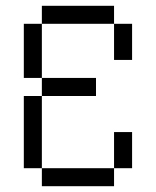

<svg xmlns="http://www.w3.org/2000/svg" viewBox="-20 -645 540 665"><path d="M312.5 -312.5V-375H125V-312.5H62.5Q62.5 -312.5 62.5 -62.5H125V0H375V-62.5H125Q125 -62.5 125 -312.5ZM375 -62.5H437.5Q437.5 -62.5 437.5 -187.5H375Q375 -187.5 375 -62.5ZM125 -375V-562.5H62.5V-375ZM375 -562.5Q375 -562.5 375 -437.5H437.5Q437.5 -437.5 437.5 -562.5ZM125 -562.5H375V-625H125Z"/></svg>

Font: CalcUnifontExMono
Style: Regular
Weight: 500
Version: Version 15.0.06